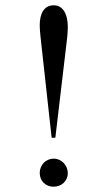

<svg xmlns="http://www.w3.org/2000/svg" viewBox="-20 -696 373 725"><path d="M175 -176H189L234 -557C235 -568 236 -583 236 -595C236 -644 217 -676 183 -676C145 -676 130 -643 130 -600C130 -589 131 -577 133 -557ZM236 -42C236 -72 212 -97 183 -97C153 -97 130 -73 130 -43C130 -13 152 9 182 9C213 9 236 -13 236 -42Z"/></svg>

Font: STIXGeneral
Style: Regular
Weight: 400
Designer: MicroPress Inc., with final additions and corrections provided by Coen Hoffman, Elsevier (retired)
Version: Version 1.1.0